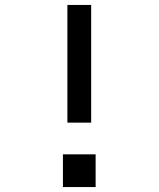

<svg xmlns="http://www.w3.org/2000/svg" viewBox="-20 -755 640 775"><path d="M252 -260V-735H348V-260ZM234 0V-132H366V0Z"/></svg>

Font: Iosevka SS04 Medium Extended
Style: Regular
Weight: 500
Width: 7
Monospace: yes
Designer: Belleve Invis
Foundry: Belleve Invis
Version: Version 19.0.0; ttfautohint (v1.8.4)